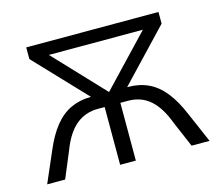

<svg xmlns="http://www.w3.org/2000/svg" viewBox="-81 -629 842 732"><g transform="rotate(-15 340.0 -262.5)"><path d="M20 0 72 -120Q95 -175 123.5 -210.5Q152 -246 188 -262.5Q224 -279 267 -279H414Q458 -279 493.5 -262.5Q529 -246 557.5 -210.5Q586 -175 609 -120L661 0H590L546 -103Q522 -167 486.5 -197.5Q451 -228 400 -228H370V0H308V-228H281Q231 -228 194.5 -197.5Q158 -167 134 -103L91 0ZM339 -279 525 -475H154ZM280 -266 78 -479V-525H600V-479L398 -266Z"/></g></svg>

Font: MOST Montserrat
Style: Regular
Weight: 400
Designer: Julieta Ulanovsky
Foundry: Julieta Ulanovsky
Version: Version 8.000;March 11, 2024;FontCreator 15.0.0.2926 64-bit